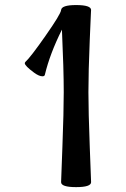

<svg xmlns="http://www.w3.org/2000/svg" viewBox="-20 -747 507 775"><path d="M347.7 -11.7Q347.7 8.3 287.1 8.3Q226.6 8.3 226.6 -11.7Q226.6 -11.2 231.9 -154.3Q237.3 -297.4 237.3 -375Q237.3 -466.3 230 -627.4Q181.2 -529.8 161.1 -445.3Q159.7 -439 151.4 -439Q137.7 -439 117.7 -453.6Q80.1 -481.4 80.1 -491.7Q80.1 -494.6 82.5 -497.1Q103 -515.6 163.1 -601.6Q225.1 -689.9 226.6 -706.5Q228.5 -726.6 287.1 -726.6Q347.7 -726.6 347.7 -706.5Q347.7 -712.9 342.3 -585.9Q336.9 -456.1 336.9 -375Q336.9 -297.9 342.3 -154.8Q347.7 -11.7 347.7 -11.7Z"/></svg>

Font: Dai Banna SIL Book
Style: Bold
Weight: 700
Designer: Victor Gaultney
Foundry: SIL International
Version: Version 2.000